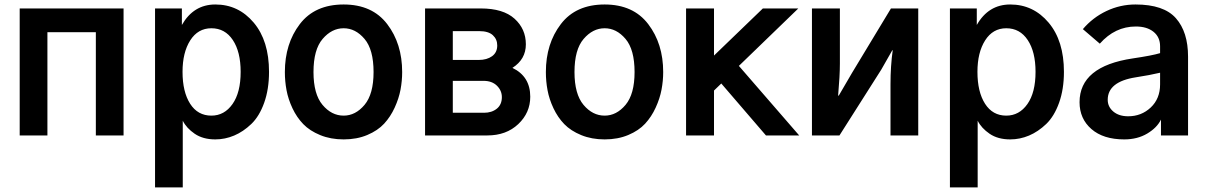

<svg xmlns="http://www.w3.org/2000/svg" viewBox="-20 -601 5352 852"><path d="M67.4 0V-563.5H528.3V0H405.3V-458H190.4V0Z M790 -282.2Q790 -193.4 823.7 -140.6Q857.4 -87.9 918 -87.9Q975.6 -87.9 1011.7 -139.2Q1047.9 -190.4 1047.9 -282.2Q1047.9 -371.1 1013.2 -423.3Q978.5 -475.6 918 -475.6Q858.4 -475.6 824.2 -421.9Q790 -368.2 790 -282.2ZM668 230.5V-563.5H787.1V-490.2Q838.9 -581.1 935.5 -581.1Q1038.1 -581.1 1106 -500.5Q1173.8 -419.9 1173.8 -282.2Q1173.8 -205.1 1152.3 -145Q1130.9 -85 1095.2 -50.8Q1059.6 -16.6 1019 0.5Q978.5 17.6 935.5 17.6Q880.9 17.6 844.2 -7.3Q807.6 -32.2 791 -65.4V230.5Z M1371.1 -281.2Q1371.1 -183.6 1411.1 -135.7Q1451.2 -87.9 1504.9 -87.9Q1557.6 -87.9 1597.7 -135.7Q1637.7 -183.6 1637.7 -281.2Q1637.7 -380.9 1597.7 -428.2Q1557.6 -475.6 1504.9 -475.6Q1452.1 -475.6 1411.6 -428.2Q1371.1 -380.9 1371.1 -281.2ZM1244.1 -281.2Q1244.1 -407.2 1310.5 -494.1Q1377 -581.1 1504.9 -581.1Q1631.8 -581.1 1698.2 -494.1Q1764.6 -407.2 1764.6 -281.2Q1764.6 -242.2 1757.3 -203.1Q1750 -164.1 1731.4 -123.5Q1712.9 -83 1684.6 -52.2Q1656.2 -21.5 1609.9 -2Q1563.5 17.6 1504.9 17.6Q1447.3 17.6 1400.9 -1.5Q1354.5 -20.5 1325.7 -50.3Q1296.9 -80.1 1277.8 -120.6Q1258.8 -161.1 1251.5 -200.7Q1244.1 -240.2 1244.1 -281.2Z M1866.2 0V-563.5H2113.3Q2212.9 -563.5 2263.2 -518.1Q2313.5 -472.7 2313.5 -404.3Q2313.5 -337.9 2253.9 -299.8Q2333 -261.7 2333 -171.9Q2333 -100.6 2279.8 -50.3Q2226.6 0 2142.6 0ZM1989.3 -100.6H2127.9Q2162.1 -100.6 2184.6 -118.7Q2207 -136.7 2207 -169.9Q2207 -199.2 2185.1 -220.7Q2163.1 -242.2 2126 -242.2H1989.3ZM1989.3 -335H2104.5Q2140.6 -335 2163.6 -351.6Q2186.5 -368.2 2186.5 -399.4Q2186.5 -426.8 2167 -444.8Q2147.5 -462.9 2106.4 -462.9H1989.3Z M2529.3 -281.2Q2529.3 -183.6 2569.3 -135.7Q2609.4 -87.9 2663.1 -87.9Q2715.8 -87.9 2755.9 -135.7Q2795.9 -183.6 2795.9 -281.2Q2795.9 -380.9 2755.9 -428.2Q2715.8 -475.6 2663.1 -475.6Q2610.4 -475.6 2569.8 -428.2Q2529.3 -380.9 2529.3 -281.2ZM2402.3 -281.2Q2402.3 -407.2 2468.8 -494.1Q2535.2 -581.1 2663.1 -581.1Q2790 -581.1 2856.4 -494.1Q2922.9 -407.2 2922.9 -281.2Q2922.9 -242.2 2915.5 -203.1Q2908.2 -164.1 2889.6 -123.5Q2871.1 -83 2842.8 -52.2Q2814.5 -21.5 2768.1 -2Q2721.7 17.6 2663.1 17.6Q2605.5 17.6 2559.1 -1.5Q2512.7 -20.5 2483.9 -50.3Q2455.1 -80.1 2436 -120.6Q2417 -161.1 2409.7 -200.7Q2402.3 -240.2 2402.3 -281.2Z M3024.4 0V-563.5H3148.4V-354.5L3365.2 -563.5H3522.5L3258.8 -308.6L3526.4 0H3378.9L3180.7 -230.5L3148.4 -199.2V0Z M3583 0V-563.5H3707V-319.3Q3707 -265.6 3699.2 -176.8H3702.1L3760.7 -277.3L3933.6 -563.5H4054.7V0H3931.6V-227.5Q3931.6 -307.6 3941.4 -377.9H3939.5L3890.6 -292L3705.1 0Z M4317.4 -282.2Q4317.4 -193.4 4351.1 -140.6Q4384.8 -87.9 4445.3 -87.9Q4502.9 -87.9 4539.1 -139.2Q4575.2 -190.4 4575.2 -282.2Q4575.2 -371.1 4540.5 -423.3Q4505.9 -475.6 4445.3 -475.6Q4385.7 -475.6 4351.6 -421.9Q4317.4 -368.2 4317.4 -282.2ZM4195.3 230.5V-563.5H4314.5V-490.2Q4366.2 -581.1 4462.9 -581.1Q4565.4 -581.1 4633.3 -500.5Q4701.2 -419.9 4701.2 -282.2Q4701.2 -205.1 4679.7 -145Q4658.2 -85 4622.6 -50.8Q4586.9 -16.6 4546.4 0.5Q4505.9 17.6 4462.9 17.6Q4408.2 17.6 4371.6 -7.3Q4335 -32.2 4318.4 -65.4V230.5Z M4895.5 -158.2Q4895.5 -127 4920.4 -106Q4945.3 -85 4986.3 -85Q5044.9 -85 5086.4 -124Q5127.9 -163.1 5127.9 -226.6V-278.3Q5083 -267.6 5019.5 -257.8Q4895.5 -238.3 4895.5 -158.2ZM4770.5 -147.5Q4770.5 -306.6 5006.8 -341.8Q5092.8 -354.5 5127.9 -365.2V-395.5Q5127.9 -436.5 5098.6 -460Q5069.3 -483.4 5020.5 -483.4Q4927.7 -483.4 4860.4 -407.2L4785.2 -471.7Q4829.1 -523.4 4890.1 -552.2Q4951.2 -581.1 5018.6 -581.1Q5144.5 -581.1 5198.2 -520Q5252 -459 5252 -349.6V0H5131.8V-70.3Q5114.3 -34.2 5070.8 -8.3Q5027.3 17.6 4968.8 17.6Q4876 17.6 4823.2 -28.3Q4770.5 -74.2 4770.5 -147.5Z"/></svg>

Font: Gothic A1
Style: Bold
Weight: 700
Version: Version 2.50